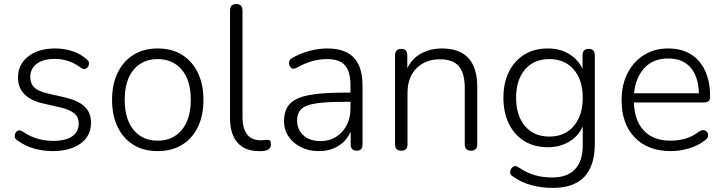

<svg xmlns="http://www.w3.org/2000/svg" viewBox="-20 -731 3537 939"><path d="M238 8Q193 8 148.5 -4Q104 -16 64 -45Q51 -53 52 -67.5Q53 -82 63.5 -90Q74 -98 90 -88Q129 -62 166 -52Q203 -42 240 -42Q302 -42 333.5 -64.5Q365 -87 365 -127Q365 -158 344 -176Q323 -194 278 -205L191 -225Q68 -253 68 -352Q68 -416 118 -455Q168 -494 250 -494Q293 -494 333.5 -481Q374 -468 404 -441Q417 -431 415 -417Q413 -403 401.5 -396Q390 -389 375 -400Q346 -422 314 -432.5Q282 -443 249 -443Q191 -443 159.5 -419Q128 -395 128 -354Q128 -323 147 -304Q166 -285 209 -275L296 -255Q361 -240 393 -210.5Q425 -181 425 -131Q425 -66 374 -29Q323 8 238 8Z M751 8Q683 8 633 -22.5Q583 -53 555.5 -109.5Q528 -166 528 -243Q528 -319 555.5 -375.5Q583 -432 633 -463Q683 -494 751 -494Q820 -494 870 -463Q920 -432 947.5 -375.5Q975 -319 975 -243Q975 -166 947.5 -109.5Q920 -53 870 -22.5Q820 8 751 8ZM751 -43Q825 -43 869 -95.5Q913 -148 913 -243Q913 -338 869 -390Q825 -442 751 -442Q677 -442 633.5 -390Q590 -338 590 -243Q590 -148 633.5 -95.5Q677 -43 751 -43Z M1245 8Q1178 8 1141.5 -33.5Q1105 -75 1105 -153V-680Q1105 -711 1136 -711Q1166 -711 1166 -680V-160Q1166 -45 1256 -45Q1265 -45 1272.5 -46Q1280 -47 1287 -47Q1296 -48 1300.5 -43.5Q1305 -39 1305 -25Q1305 1 1275 6Q1268 8 1260 8Q1252 8 1245 8Z M1540 8Q1491 8 1452.5 -11Q1414 -30 1391.5 -63Q1369 -96 1369 -137Q1369 -191 1396 -221.5Q1423 -252 1487 -265Q1551 -278 1663 -278H1694V-314Q1694 -381 1667 -411.5Q1640 -442 1581 -442Q1543 -442 1507 -432Q1471 -422 1432 -400Q1414 -390 1403.5 -399.5Q1393 -409 1393.5 -424.5Q1394 -440 1410 -448Q1451 -471 1495 -482.5Q1539 -494 1580 -494Q1668 -494 1710.5 -449Q1753 -404 1753 -311V-25Q1753 6 1725 6Q1695 6 1695 -25V-87Q1675 -42 1634.5 -17Q1594 8 1540 8ZM1548 -41Q1591 -41 1623.5 -61.5Q1656 -82 1675 -118Q1694 -154 1694 -200V-233H1664Q1574 -233 1523.5 -225Q1473 -217 1453 -197Q1433 -177 1433 -142Q1433 -97 1464 -69Q1495 -41 1548 -41Z M1943 6Q1912 6 1912 -25V-460Q1912 -492 1943 -492Q1972 -492 1972 -460V-398Q1996 -446 2041 -470Q2086 -494 2141 -494Q2314 -494 2314 -306V-25Q2314 6 2284 6Q2253 6 2253 -25V-301Q2253 -373 2224 -407Q2195 -441 2132 -441Q2060 -441 2016.5 -396.5Q1973 -352 1973 -277V-25Q1973 6 1943 6Z M2683 188Q2629 188 2578.5 174.5Q2528 161 2487 131Q2473 122 2475 108Q2477 94 2488 85.5Q2499 77 2512 85Q2557 115 2596.5 126Q2636 137 2681 137Q2754 137 2792 97Q2830 57 2830 -19V-113Q2809 -65 2763.5 -38Q2718 -11 2660 -11Q2592 -11 2543.5 -41.5Q2495 -72 2468.5 -126.5Q2442 -181 2442 -253Q2442 -325 2468.5 -379Q2495 -433 2543.5 -463.5Q2592 -494 2660 -494Q2718 -494 2762.5 -467.5Q2807 -441 2829 -394V-460Q2829 -492 2859 -492Q2889 -492 2889 -460V-28Q2889 188 2683 188ZM2667 -63Q2742 -63 2786 -114.5Q2830 -166 2830 -253Q2830 -340 2786 -391Q2742 -442 2667 -442Q2591 -442 2547.5 -391Q2504 -340 2504 -253Q2504 -166 2547.5 -114.5Q2591 -63 2667 -63Z M3261 8Q3149 8 3084.5 -58.5Q3020 -125 3020 -241Q3020 -316 3049 -373Q3078 -430 3129.5 -462Q3181 -494 3248 -494Q3345 -494 3399 -431Q3453 -368 3453 -258Q3453 -230 3425 -230H3080Q3083 -140 3129.5 -91.5Q3176 -43 3259 -43Q3296 -43 3330.5 -52.5Q3365 -62 3398 -87Q3416 -99 3429 -92.5Q3442 -86 3443.5 -71.5Q3445 -57 3428 -45Q3396 -19 3350.5 -5.5Q3305 8 3261 8ZM3249 -445Q3173 -445 3130.5 -397.5Q3088 -350 3081 -275H3398Q3396 -355 3358 -400Q3320 -445 3249 -445Z"/></svg>

Font: Nunito Light
Style: Regular
Weight: 300
Designer: Vernon Adams
Foundry: Vernon Adams
Version: Version 3.601; ttfautohint (v1.8.2.53-6de2)